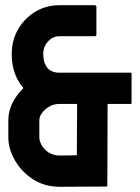

<svg xmlns="http://www.w3.org/2000/svg" viewBox="-20 -716 537 737"><path d="M210 1Q151 1 106.5 -28Q62 -57 37 -101Q12 -145 12 -189V-255Q12 -289 28 -321Q44 -353 70 -378Q49 -401 37 -434.5Q25 -468 25 -509Q25 -561 49.5 -603.5Q74 -646 115.5 -671Q157 -696 208 -696H343Q350 -696 350 -689V-583Q350 -577 344 -577H208Q183 -577 164.5 -557Q146 -537 146 -509Q146 -475 161.5 -456Q177 -437 208 -437H480Q485 -437 485 -432V-321Q485 -317 481 -317H393L392 -4Q392 0 388 0ZM210 -119 275 -120 276 -317H207Q186 -317 168.5 -306.5Q151 -296 141 -282Q131 -268 131 -255V-189Q131 -174 140.5 -157.5Q150 -141 168 -130Q186 -119 210 -119Z"/></svg>

Font: Staatliches
Style: Regular
Weight: 400
Designer: Brian LaRossa & Erica Carras
Foundry: Type Brut Foundry
Version: Version 1.000; ttfautohint (v1.8.2) -l 8 -r 50 -G 200 -x 14 